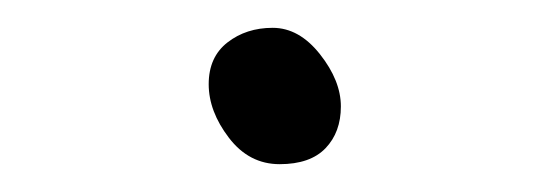

<svg xmlns="http://www.w3.org/2000/svg" viewBox="-20 -487 390 138"><path d="M181 -369Q159 -369 144.5 -388Q130 -407 130 -426.5Q130 -446 143.5 -456.5Q157 -467 176 -467Q195 -467 210 -448Q225 -429 225 -410.5Q225 -392 214 -380.5Q203 -369 181 -369Z"/></svg>

Font: Moon Stars Kai T Light
Style: Regular
Weight: 300
Designer: GuiWonder
Version: Version 1.101